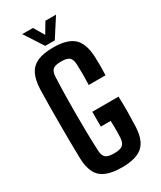

<svg xmlns="http://www.w3.org/2000/svg" viewBox="-240 -1047 949 1134"><g transform="rotate(-30 234.5 -480.0)"><path d="M238 8.5Q172 8.5 131 -8.8Q90 -26 70.5 -63.2Q51 -100.5 49 -161Q47.5 -216 47 -276.2Q46.5 -336.5 46.5 -398.5Q46.5 -460.5 47 -520.2Q47.5 -580 49 -633.5Q51.5 -696 71 -734.5Q90.5 -773 131.2 -790.8Q172 -808.5 238 -808.5Q334 -808.5 377 -769.5Q420 -730.5 424.5 -639.5Q426 -609 426 -575.8Q426 -542.5 424.5 -511.5H310Q311.5 -549 311.5 -581.8Q311.5 -614.5 310 -652Q308.5 -686.5 292.8 -700Q277 -713.5 238 -713.5Q197.5 -713.5 181.5 -700Q165.5 -686.5 164 -652Q161 -588 160 -525.2Q159 -462.5 159 -400.2Q159 -338 160 -275.5Q161 -213 164 -149Q165.5 -114 181.5 -100.2Q197.5 -86.5 238 -86.5Q280.5 -86.5 297.2 -100.2Q314 -114 316 -149Q317 -167 317.2 -186.5Q317.5 -206 317.2 -225.5Q317 -245 316 -263H249V-364H428Q430 -310 429.5 -258.5Q429 -207 427 -161Q423.5 -70 380 -30.8Q336.5 8.5 238 8.5ZM203 -840 120 -968H193L235.5 -896.5L278 -968H350.5L268 -840Z"/></g></svg>

Font: Big Shoulders Text Thin
Style: Bold
Weight: 700
Version: Version 2.002